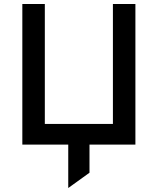

<svg xmlns="http://www.w3.org/2000/svg" viewBox="-20 -720 785 956"><path d="M91.2 0V-700H203.2V-102.8H542.2V-700H654.2V0ZM319.8 216.2V-62.8H425.6V140Z"/></svg>

Font: Geologica-Sharp
Style: Regular
Weight: 100
Designer: Sindre Bremnes, Frode Helland
Foundry: Monokrom Skriftforlag AS
Version: Version 1.010;gftools[0.9.28]